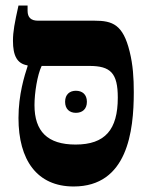

<svg xmlns="http://www.w3.org/2000/svg" viewBox="-20 -667 532 696"><path d="M465 -333C465 -384 462 -432 450 -480C426 -578 388 -592 323 -592H118C92 -592 80 -604 80 -628V-647H47C33 -584 27 -553 27 -519C27 -465 42 -436 80 -430V-427C69 -393 47 -325 47 -239C47 -87 114 9 247 9C442 9 465 -191 465 -333ZM105 -286C105 -329 115 -395 131 -428H304C381 -428 407 -402 407 -313C407 -197 361 -143 254 -143C152 -143 105 -191 105 -286ZM216 -298C216 -271 233 -258 255 -258C278 -258 295 -271 295 -298C295 -325 278 -338 255 -338C233 -338 216 -325 216 -298Z"/></svg>

Font: Noto Serif Hebrew Condensed Extra
Style: Regular
Weight: 800
Width: 3
Designer: Monotype Design Team
Foundry: Monotype Imaging Inc.
Version: Version 1.901